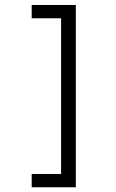

<svg xmlns="http://www.w3.org/2000/svg" viewBox="-20 -708 478 790"><path d="M110.4 62.5V7.8H231.4V-632.8H110.4V-687.5H292V62.5Z"/></svg>

Font: Sudo Light
Style: Regular
Weight: 300
Monospace: yes
Designer: Jens Kutilek
Foundry: Jens Kutilek
Version: Version 0.040